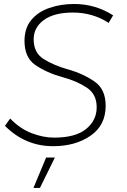

<svg xmlns="http://www.w3.org/2000/svg" viewBox="-20 -728 637 964"><path d="M246.5 6Q107 6 5 -96L31 -133Q80 -82 138.5 -59.5Q197 -37 251.5 -37Q359.5 -37 412.5 -80.5Q465.5 -124 465.5 -189.5Q465.5 -255.5 415 -288.5Q364.5 -321.5 294.5 -340.5Q216.5 -361.5 156 -402.5Q103 -440.5 103 -522.5Q103 -586 136.5 -627Q170 -668 227.2 -688Q284.5 -708 352.5 -708Q458.5 -708 548 -651L525.5 -613Q445.5 -665 346.5 -665Q251.5 -665 200.2 -627.5Q149 -590 149 -530.5Q149 -464.5 197.5 -432.5Q250.5 -399.5 318.5 -380.5Q400.5 -357.5 457.5 -316.5Q510.5 -278.5 510.5 -196.5Q510.5 -99 434.5 -46.5Q358.5 6 246.5 6ZM180.5 215.5H148L211.5 63H255.5Z"/></svg>

Font: Argentum Sans ExtraLight
Style: Italic
Weight: 200
Italic angle: -11°
Designer: Julieta Ulanovsky (font), Cristiano Sobral (main changes and remaster)
Foundry: Julieta Ulanovsky (font), Cristiano Sobral (main changes and remaster)
Version: Version 2.007;June 15, 2022;FontCreator 14.0.0.2814 64-bit; 